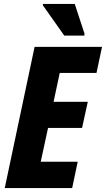

<svg xmlns="http://www.w3.org/2000/svg" viewBox="-20 -951 536 971"><path d="M4 0 155 -714H496L468 -582H282L251 -436H424L395 -304H223L186 -133H373L345 0ZM305 -771 197 -924V-931H358L407 -782V-771Z"/></svg>

Font: Noto Sans Condensed ExtraBold
Style: Italic
Weight: 800
Width: 3
Italic angle: -12°
Designer: Monotype Design Team
Foundry: Monotype Imaging Inc.
Version: Version 2.013; ttfautohint (v1.8.4.7-5d5b)